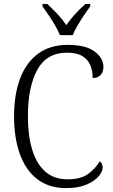

<svg xmlns="http://www.w3.org/2000/svg" viewBox="-20 -954 581 984"><path d="M319 10Q231 10 171.5 -35.5Q112 -81 82 -164Q52 -247 52 -358Q52 -469 83 -551.5Q114 -634 175.5 -679Q237 -724 327 -724Q420 -724 465 -690Q510 -656 510 -611Q510 -584 495 -569Q480 -554 455 -554Q455 -590 443 -619.5Q431 -649 402 -666.5Q373 -684 323 -684Q219 -684 171 -596Q123 -508 123 -358Q123 -261 144.5 -188.5Q166 -116 211 -75.5Q256 -35 326 -35Q394 -35 431.5 -62.5Q469 -90 491 -127Q506 -117 506 -95Q506 -75 485.5 -50.5Q465 -26 423.5 -8Q382 10 319 10ZM287 -774Q278 -797 262.5 -823.5Q247 -850 229.5 -876Q212 -902 198 -921V-934H222Q251 -907 275 -881.5Q299 -856 320 -825Q341 -856 364.5 -881.5Q388 -907 418 -934H442V-921Q428 -902 410.5 -876Q393 -850 377.5 -823.5Q362 -797 353 -774Z"/></svg>

Font: Noto Serif Lao SemiCondensed Light
Style: Regular
Weight: 300
Width: 4
Designer: Monotype Design Team
Foundry: Monotype Imaging Inc.
Version: Version 2.003; ttfautohint (v1.8.4.7-5d5b)